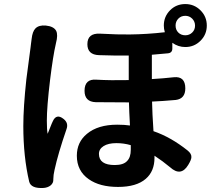

<svg xmlns="http://www.w3.org/2000/svg" viewBox="-20 -879 1040 947"><path d="M124 17Q95 -106 95 -258Q95 -349 110 -488Q118 -552 131 -647Q132 -659 133 -664Q134 -671 136 -687Q140 -724 155 -739Q172 -756 206 -753Q245 -749 257 -727Q267 -707 256 -666Q256 -665 255.5 -663.5Q255 -662 255 -661Q242 -606 227 -485Q211 -352 211 -284Q211 -238 215 -219Q221 -235 235 -269Q238 -276 240 -280Q258 -321 294 -292Q319 -272 308 -242Q266 -120 249 -41Q243 -15 243 4Q243 5 243 6Q244 24 229 36Q216 46 196 48Q133 52 124 17ZM562 43Q472 43 418 5Q359 -36 359 -111Q359 -178 409 -219Q463 -264 558 -264Q594 -264 621 -260Q617 -332 616 -374Q508 -374 452 -375Q397 -377 397 -431Q397 -491 456 -486Q525 -482 615 -484V-605Q557 -604 468 -607Q411 -609 411 -661Q411 -716 473 -713Q565 -708 620 -709Q706 -710 793 -720Q788 -737 788 -753Q788 -797 818.5 -828Q849 -859 894 -859Q938 -859 969 -828Q1000 -797 1000 -753Q1000 -709 969 -678Q938 -647 894 -647Q859 -647 830 -668V-640Q830 -618 808 -616Q780 -613 729 -609V-489Q783 -492 837 -498Q894 -504 894 -443Q894 -392 847 -386Q779 -380 730 -378Q731 -321 737 -232Q822 -203 905 -137Q925 -121 924 -104Q924 -91 908 -65Q872 -6 819 -54Q783 -84 742 -111V-101Q742 -34 699 3Q653 43 562 43ZM546 -65Q589 -65 607 -85Q625 -103 625 -140V-163Q591 -173 554 -173Q514 -173 491 -158.5Q468 -144 468 -120Q468 -65 546 -65ZM894 -705Q914 -705 928 -718.5Q942 -732 942 -752.5Q942 -773 928 -787Q914 -801 894 -801Q873 -801 859.5 -787Q846 -773 846 -753Q846 -732 859.5 -718.5Q873 -705 894 -705Z"/></svg>

Font: GenSenRounded JP B
Style: Regular
Weight: 700
Version: Version 1.501;PS 1;hotconv 16.6.51;makeotf.lib2.5.65220